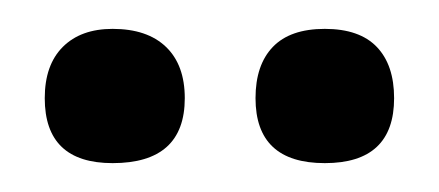

<svg xmlns="http://www.w3.org/2000/svg" viewBox="-20 -687 304 133"><path d="M108 -619Q108 -574 58 -574Q11 -574 11 -619Q11 -642 23.5 -654.5Q36 -667 58 -667Q82 -667 95 -654.5Q108 -642 108 -619ZM253 -619Q253 -574 205 -574Q157 -574 157 -619Q157 -642 169 -654.5Q181 -667 205 -667Q229 -667 241 -654.5Q253 -642 253 -619Z"/></svg>

Font: Gupter Medium
Style: Regular
Weight: 500
Designer: Octavio Pardo
Version: Version 1.000